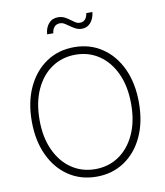

<svg xmlns="http://www.w3.org/2000/svg" viewBox="-98 -1001 940 1091"><g transform="rotate(-10 371.5 -455.0)"><path d="M371.6 9.8Q280.3 9.8 210.4 -36.9Q140.6 -83.5 101.3 -167.7Q62 -252 62 -363.3Q62 -475.6 101.6 -559.6Q141.1 -643.6 210.7 -690.4Q280.3 -737.3 371.6 -737.3Q462.4 -737.3 532.2 -690.4Q602.1 -643.6 641.1 -559.6Q680.2 -475.6 680.2 -363.3Q680.2 -251.5 641.1 -167.5Q602.1 -83.5 532.2 -36.9Q462.4 9.8 371.6 9.8ZM371.6 -33.7Q448.2 -33.7 507.8 -74.2Q567.4 -114.7 601.3 -188.7Q635.3 -262.7 635.3 -363.3Q635.3 -464.4 601.3 -538.6Q567.4 -612.8 507.8 -653.3Q448.2 -693.8 371.6 -693.8Q294.9 -693.8 235.1 -653.6Q175.3 -613.3 141.1 -539.1Q106.9 -464.8 106.9 -363.3Q106.9 -263.2 140.9 -189.2Q174.8 -115.2 234.6 -74.5Q294.4 -33.7 371.6 -33.7ZM435.1 -832.5Q415.5 -832.5 399.7 -840.6Q383.8 -848.6 370.1 -858.6Q356.4 -868.7 343.3 -876.7Q330.1 -884.8 315.9 -884.8Q295.4 -884.8 283.4 -871.1Q271.5 -857.4 269.5 -835.4H233.9Q236.3 -872.6 256.6 -896.5Q276.9 -920.4 310.5 -920.4Q332 -920.4 347.9 -912.4Q363.8 -904.3 377 -894.3Q390.1 -884.3 402.6 -876.2Q415 -868.2 429.2 -868.2Q447.3 -868.2 458.5 -879.4Q469.7 -890.6 474.1 -916H509.3Q504.9 -877.9 485.1 -855.2Q465.3 -832.5 435.1 -832.5Z"/></g></svg>

Font: Inter 18pt ExtraLight
Style: Regular
Weight: 250
Designer: Rasmus Andersson
Foundry: rsms
Version: Version 4.001;git-66647c0bb